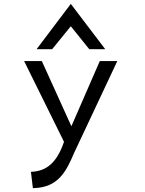

<svg xmlns="http://www.w3.org/2000/svg" viewBox="-20 -765 744 987"><path d="M248 -512 344 -630 439 -512H521L344 -745L168 -512ZM139 118 149 202H153C280 199 321 115 361 21L583 -451H493L347 -116L195 -451H104L309 -36C272 73 218 114 144 118Z"/></svg>

Font: Charger Monospace
Style: Regular
Weight: 400
Designer: Jasper
Foundry: Cannot Into Space Fonts
Version: Version 0.980